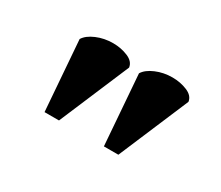

<svg xmlns="http://www.w3.org/2000/svg" viewBox="-54 -811 503 437"><g transform="rotate(30 197.0 -593.0)"><path d="M228 -670Q236 -683 256 -691.5Q276 -700 299 -700Q320 -700 338 -692.5Q356 -685 358 -670L280 -486H242ZM72 -670Q80 -683 100 -691.5Q120 -700 143 -700Q164 -700 182 -692.5Q200 -685 202 -670L124 -486H86Z"/></g></svg>

Font: PT Serif
Style: Bold Italic
Weight: 700
Italic angle: -12°
Designer: A.Korolkova, O.Umpeleva, V.Yefimov
Foundry: ParaType Ltd
Version: Version 1.000W OFL